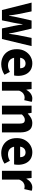

<svg xmlns="http://www.w3.org/2000/svg" viewBox="1306 -1854 560 3213"><g transform="rotate(90 1586.5 -248.0)"><path d="M148.4 0 24 -496H171.1L217.9 -266.2Q224.8 -231 229.7 -194.5Q234.6 -158.1 240.1 -116.9H244.1Q250.6 -158.1 257.1 -194.8Q263.6 -231.6 271.7 -266.2L323.8 -496H458.4L512.6 -266.2Q521.1 -231 528.1 -194.5Q535.1 -158.1 542.1 -116.9H546.1Q552.6 -158.1 557.2 -194.5Q561.9 -231 568.3 -266.2L615.1 -496H752L633.2 0H456.5L414.3 -197.8Q407.9 -231.9 401.7 -266.5Q395.4 -301.1 389 -345.2H385Q379.4 -301.1 374 -266.5Q368.6 -231.9 361.7 -197.8L320.6 0Z M1054.5 12Q983.7 12 926.7 -18.8Q869.8 -49.6 836.6 -107.6Q803.5 -165.7 803.5 -248.2Q803.5 -328.8 837.4 -387.1Q871.2 -445.4 924.9 -476.9Q978.6 -508.5 1037.8 -508.5Q1108.7 -508.5 1155.9 -477.3Q1203.1 -446.1 1226.6 -392Q1250.1 -337.9 1250.1 -270Q1250.1 -249.8 1248 -232.1Q1246 -214.5 1243.5 -203.3H947.5Q954.6 -168.4 972.2 -145.9Q989.8 -123.3 1016 -112.3Q1042.1 -101.3 1075 -101.3Q1103.6 -101.3 1130.4 -109.4Q1157.2 -117.6 1183.4 -133L1231.2 -43.4Q1193.8 -16.7 1146.5 -2.3Q1099.1 12 1054.5 12ZM946.4 -304.7H1122.6Q1122.6 -344.7 1103.4 -370Q1084.3 -395.2 1041.4 -395.2Q1018.4 -395.2 998.6 -385.3Q978.8 -375.4 965.1 -355.2Q951.4 -335 946.4 -304.7Z M1350.7 0V-496.1H1470.6L1481.2 -409.4H1484.9Q1512.2 -459.2 1550 -483.7Q1587.7 -508.1 1625.8 -508.1Q1646.9 -508.1 1660.8 -505.7Q1674.6 -503.3 1685 -498.1L1656.9 -373.3Q1644.6 -376.3 1634 -377.8Q1623.4 -379.3 1607 -379.3Q1578.9 -379.3 1548.3 -359Q1517.6 -338.7 1497.7 -287.5V0Z M1748.7 0V-496.1H1868.6L1879.2 -433.3H1882.9Q1914.3 -463.9 1952.9 -486Q1991.6 -508.1 2042.3 -508.1Q2123.7 -508.1 2159.9 -454.6Q2196.2 -401 2196.2 -308V0H2049.2V-289.2Q2049.2 -342.8 2034.5 -362.9Q2019.9 -382.9 1987.5 -382.9Q1959.8 -382.9 1940.1 -370.4Q1920.4 -358 1895.7 -334.7V0Z M2542.5 12Q2471.7 12 2414.7 -18.8Q2357.8 -49.6 2324.6 -107.6Q2291.5 -165.7 2291.5 -248.2Q2291.5 -328.8 2325.4 -387.1Q2359.2 -445.4 2412.9 -476.9Q2466.6 -508.5 2525.8 -508.5Q2596.7 -508.5 2643.9 -477.3Q2691.1 -446.1 2714.6 -392Q2738.1 -337.9 2738.1 -270Q2738.1 -249.8 2736 -232.1Q2734 -214.5 2731.5 -203.3H2435.5Q2442.6 -168.4 2460.2 -145.9Q2477.8 -123.3 2504 -112.3Q2530.1 -101.3 2563 -101.3Q2591.6 -101.3 2618.4 -109.4Q2645.2 -117.6 2671.4 -133L2719.2 -43.4Q2681.8 -16.7 2634.5 -2.3Q2587.1 12 2542.5 12ZM2434.4 -304.7H2610.6Q2610.6 -344.7 2591.4 -370Q2572.3 -395.2 2529.4 -395.2Q2506.4 -395.2 2486.6 -385.3Q2466.8 -375.4 2453.1 -355.2Q2439.4 -335 2434.4 -304.7Z M2838.7 0V-496.1H2958.6L2969.2 -409.4H2972.9Q3000.2 -459.2 3038 -483.7Q3075.7 -508.1 3113.8 -508.1Q3134.9 -508.1 3148.8 -505.7Q3162.6 -503.3 3173 -498.1L3144.9 -373.3Q3132.6 -376.3 3122 -377.8Q3111.4 -379.3 3095 -379.3Q3066.9 -379.3 3036.3 -359Q3005.6 -338.7 2985.7 -287.5V0Z"/></g></svg>

Font: Source Sans Variable
Style: Regular
Weight: 200
Designer: Paul D. Hunt
Foundry: Adobe Systems Incorporated
Version: Version 3.006;hotconv 1.0.111;makeotfexe 2.5.65597